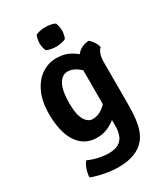

<svg xmlns="http://www.w3.org/2000/svg" viewBox="-222 -798 975 1117"><g transform="rotate(-30 266.0 -239.0)"><path d="M493 -437Q479 -425.5 472 -402.8Q465 -380 465 -354V-74.5Q465 -10.5 459.2 32.2Q453.5 75 442.5 103Q431.5 131 415.5 151Q389 185 343 202.8Q297 220.5 238.5 220.5Q192 220.5 143.2 211Q94.5 201.5 58 187.5Q58 164 67.2 136Q76.5 108 91 91.5Q122.5 106 158.8 114Q195 122 226.5 122Q270 122 294.2 106.5Q318.5 91 328.2 63.8Q338 36.5 338 2.5V-363Q338 -418.5 365 -458.8Q392 -499 450 -504Q463.5 -495 476.8 -474.8Q490 -454.5 493 -437ZM38 -247.5Q38 -334.5 65.8 -393Q93.5 -451.5 138.2 -481Q183 -510.5 234 -510.5Q280.5 -510.5 313.5 -495.8Q346.5 -481 369.5 -459.5Q392.5 -438 407 -416.5L387 -308Q359.5 -356 323.8 -383.2Q288 -410.5 256 -410.5Q215.5 -410.5 193.5 -368.5Q171.5 -326.5 171.5 -246.5Q171.5 -167.5 192.8 -132.2Q214 -97 245 -97Q280 -97 312.5 -120.2Q345 -143.5 365.5 -184L384 -89.5Q369 -64 343.5 -41.5Q318 -19 285 -4.8Q252 9.5 215 9.5Q155.5 9.5 116 -23Q76.5 -55.5 57.2 -113.5Q38 -171.5 38 -247.5ZM196 -633.5Q196 -646 198.8 -660Q201.5 -674 206.5 -685.5Q217.5 -691.5 235.8 -695.2Q254 -699 271.5 -699Q289 -699 308 -695.2Q327 -691.5 336.5 -685.5Q341.5 -674 344.2 -659.8Q347 -645.5 347 -633.5Q347 -621.5 344.2 -607.5Q341.5 -593.5 336.5 -582Q327 -576 308 -572Q289 -568 271.5 -568Q254 -568 235.2 -571.8Q216.5 -575.5 206.5 -582Q201.5 -593.5 198.8 -607.5Q196 -621.5 196 -633.5Z"/></g></svg>

Font: Signika SemiBold
Style: Regular
Weight: 600
Designer: Anna Giedry
Foundry: Anna Giedry
Version: Version 2.001